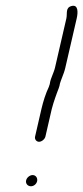

<svg xmlns="http://www.w3.org/2000/svg" viewBox="-20 -702 290 669"><path d="M138.2 -226 160.3 -322C162.4 -330.9 169.7 -354.7 172.6 -362L178.3 -378C182.2 -389 187.5 -399.6 188.9 -411C189.7 -414.3 190.8 -417.7 192.2 -421L202.7 -449C204.6 -454.3 206.2 -460 207.6 -466L247.3 -638C252.1 -658.8 253 -687.4 229.2 -681C207.1 -675.1 215.2 -655 211.3 -638L171.6 -466C169.5 -456.9 165.6 -448 162.6 -440L157.3 -426C155.5 -420.7 154.1 -415 153.4 -409C152.8 -406.3 151.7 -403 150.1 -399C139.4 -376.7 130.6 -349.1 124.3 -322L102.2 -226C100 -216.8 106.8 -208 116 -208C125.2 -208 136 -216.8 138.2 -226ZM71 -73.5C68.4 -62.2 76.8 -53 87.7 -53C97.7 -53 107 -60.6 109.3 -70.5C111.8 -81.5 105 -92 93.7 -92C83.8 -92 73.3 -83.4 71 -73.5Z"/></svg>

Font: HoneyBee
Style: LitIt
Weight: 300
Foundry: Cannot Into Space Fonts
Version: Version 0.89